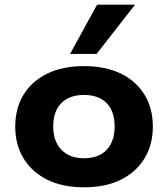

<svg xmlns="http://www.w3.org/2000/svg" viewBox="-20 -788 717 819"><path d="M339 11Q247 11 181.5 -21.5Q116 -54 80.5 -112.5Q45 -171 45 -248Q45 -326 80.5 -384Q116 -442 181.5 -474Q247 -506 338 -506Q430 -506 495.5 -474Q561 -442 596.5 -384Q632 -326 632 -248Q632 -171 596.5 -112.5Q561 -54 495.5 -21.5Q430 11 339 11ZM338 -113Q401 -113 435 -149Q469 -185 469 -249Q469 -313 435 -348Q401 -383 338 -383Q276 -383 241.5 -348Q207 -313 207 -249Q207 -185 242 -149Q277 -113 338 -113ZM279 -558 394 -768H556L392 -558Z"/></svg>

Font: Nunito Sans 10pt SemiExpanded ExtraBold
Style: Regular
Weight: 800
Width: 6
Designer: Vernon Adams
Foundry: Vernon Adams
Version: Version 3.101;gftools[0.9.27]